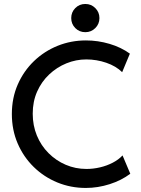

<svg xmlns="http://www.w3.org/2000/svg" viewBox="-20 -929 701 957"><path d="M407.7 7.8Q332.5 7.8 265.9 -19.5Q199.2 -46.9 148.2 -96.7Q97.2 -146.5 68.1 -213.9Q39.1 -281.2 39.1 -360.4Q39.1 -440.9 68.6 -508.1Q98.1 -575.2 149.4 -624.5Q200.7 -673.8 267.3 -700.7Q334 -727.5 408.2 -727.5Q468.3 -727.5 525.9 -710.4Q583.5 -693.4 627.4 -661.6L588.9 -569.3Q558.1 -599.6 509.8 -616.2Q461.4 -632.8 410.2 -632.8Q358.9 -632.8 311 -613.3Q263.2 -593.8 225.1 -557.9Q187 -522 165 -472.4Q143.1 -422.9 143.1 -362.3Q143.1 -303.7 163.8 -253.4Q184.6 -203.1 221.9 -165.8Q259.3 -128.4 307.6 -107.7Q356 -86.9 411.1 -86.9Q445.3 -86.9 479.2 -95Q513.2 -103 542.2 -118.2Q571.3 -133.3 590.8 -154.3L629.4 -63Q585.4 -29.8 526.6 -11Q467.8 7.8 407.7 7.8ZM405.3 -768.6Q375.5 -768.6 355.2 -789.1Q335 -809.6 335 -838.9Q335 -868.2 355.2 -888.7Q375.5 -909.2 405.3 -909.2Q434.6 -909.2 455.1 -888.7Q475.6 -868.2 475.6 -838.9Q475.6 -809.6 455.1 -789.1Q434.6 -768.6 405.3 -768.6Z"/></svg>

Font: Reddit Sans Medium
Style: Regular
Weight: 500
Designer: Stephen Hutchings
Foundry: Reddit
Version: Version 1.014